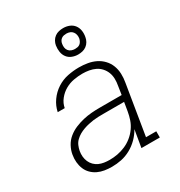

<svg xmlns="http://www.w3.org/2000/svg" viewBox="-179 -887 959 1021"><g transform="rotate(-30 300.0 -376.5)"><path d="M213 8Q191 8 169 4.5Q147 1 128 -8Q109 -17 94 -32Q79 -47 71 -66.5Q63 -86 61 -108Q59 -130 63 -153Q67 -178 80 -202Q93 -226 114 -243Q135 -260 160 -270.5Q185 -281 211 -287Q237 -293 262 -295Q287 -297 313 -297H448L456 -349Q460 -370 459.5 -390.5Q459 -411 452 -429Q445 -447 432 -461.5Q419 -476 401.5 -484.5Q384 -493 364 -496.5Q344 -500 324 -500Q297 -500 269.5 -495Q242 -490 217.5 -476Q193 -462 174.5 -439Q156 -416 151 -388H108Q115 -423 136.5 -453.5Q158 -484 189 -504Q220 -524 255 -531Q290 -538 324 -538Q351 -538 377 -533.5Q403 -529 425.5 -518Q448 -507 465.5 -488.5Q483 -470 492 -446.5Q501 -423 502 -396.5Q503 -370 498 -343L448 -38H511V0H398L416 -106Q401 -79 378.5 -56.5Q356 -34 328.5 -19Q301 -4 272 2Q243 8 213 8ZM221 -30Q246 -30 270 -34.5Q294 -39 317.5 -49Q341 -59 361.5 -75.5Q382 -92 397 -113Q412 -134 420 -157.5Q428 -181 432 -205L441 -259H313Q297 -259 281.5 -258.5Q266 -258 251 -256Q236 -254 220.5 -250.5Q205 -247 189.5 -241.5Q174 -236 160 -228Q146 -220 134 -208.5Q122 -197 115.5 -182Q109 -167 106 -151Q103 -134 104.5 -117.5Q106 -101 112.5 -86Q119 -71 130.5 -59.5Q142 -48 156.5 -41.5Q171 -35 187.5 -32.5Q204 -30 221 -30ZM356 -599Q337 -599 319.5 -606Q302 -613 291 -627.5Q280 -642 277 -661Q274 -680 277 -700Q279 -713 286 -725.5Q293 -738 304.5 -746.5Q316 -755 329.5 -758Q343 -761 356 -761Q376 -761 393.5 -754Q411 -747 422 -732.5Q433 -718 436 -699Q439 -680 435 -660Q433 -647 426 -634.5Q419 -622 407.5 -613.5Q396 -605 382.5 -602Q369 -599 356 -599ZM356 -633Q364 -633 372 -634.5Q380 -636 386.5 -641Q393 -646 397 -653.5Q401 -661 403 -669Q405 -680 403 -691Q401 -702 394.5 -710.5Q388 -719 378 -723Q368 -727 356 -727Q349 -727 341 -725.5Q333 -724 326 -719Q319 -714 315 -706.5Q311 -699 310 -691Q308 -680 309.5 -669Q311 -658 317.5 -649.5Q324 -641 334.5 -637Q345 -633 356 -633Z"/></g></svg>

Font: Iosevka Curly Slab XLtExObl
Style: Regular
Weight: 200
Width: 7
Italic angle: -9°
Monospace: yes
Designer: Belleve Invis
Foundry: Belleve Invis
Version: Version 11.0.0; ttfautohint (v1.8.3)